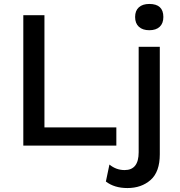

<svg xmlns="http://www.w3.org/2000/svg" viewBox="-20 -737 913 972"><path d="M736 -717Q807 -717 807 -651Q807 -619 788.5 -601.5Q770 -584 736 -584Q702 -584 683 -601.5Q664 -619 664 -651Q664 -683 683 -700Q702 -717 736 -717ZM205 -92H569V0H98V-660H205ZM789 -500V44Q789 133 742.5 174Q696 215 625 215Q559 215 516 182L534 96Q568 124 611 124Q682 124 682 34V-500Z"/></svg>

Font: Elaine Sans Medium
Style: Regular
Weight: 500
Designer: Wei Huang
Foundry: Wei Huang
Version: Version 2.001;PS 002.001;hotconv 1.0.88;makeotf.lib2.5.64775